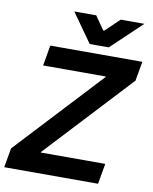

<svg xmlns="http://www.w3.org/2000/svg" viewBox="-106 -979 839 1052"><g transform="rotate(10 313.5 -453.5)"><path d="M10 -108 453 -584V-586H104L124 -700H636L617 -592L174 -116V-114H533L513 0H-9ZM221 -907H343L395 -832H401L479 -907H611L441 -746H335Z"/></g></svg>

Font: Chakra Petch
Style: Bold Italic
Weight: 700
Italic angle: -10°
Designer: Katatrad Aksorn Co.,Ltd.
Foundry: Cadson Demak Co.,Ltd.
Version: Version 1.000; ttfautohint (v1.6)